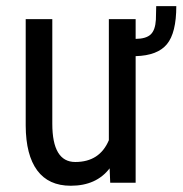

<svg xmlns="http://www.w3.org/2000/svg" viewBox="-20 -590 590 620"><path d="M549.3 -570.3Q549.3 -483.9 519 -447.3Q488.8 -410.6 418 -408.7V0H335.9L334 -46.4Q291 9.8 208.5 9.8Q136.7 9.8 100.1 -39.8Q63.5 -89.4 63 -184.1V-528.3H148.9V-190.4Q148.9 -66.9 223.1 -66.9Q301.8 -66.9 331.5 -137.2V-528.3H418V-464.4Q451.7 -464.8 466.6 -478.8Q481.4 -492.7 483.4 -526.4L484.4 -570.3Z"/></svg>

Font: MAUL Condensed
Style: Condensed Regular
Weight: 400
Designer: MAUL
Version: Version 1.0; 2020; ttfautohint (v1.8.3)